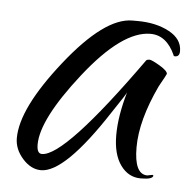

<svg xmlns="http://www.w3.org/2000/svg" viewBox="-35 -758 381 379"><g transform="rotate(5 156.0 -568.0)"><path d="M269 -421 279 -423 281 -422Q281 -414 256.5 -414Q232 -414 216.5 -435.5Q201 -457 201 -495Q201 -533 215 -581Q215 -579 188 -539Q106 -413 59 -413Q39 -413 22.5 -431.5Q6 -450 6 -472Q6 -531 82 -627Q158 -723 213 -723H223Q260 -723 286 -709Q312 -695 312 -671Q312 -660 303 -660Q300 -660 300 -662Q283 -700 251 -700Q195 -700 121.5 -606.5Q48 -513 48 -463Q48 -445 58 -445Q103 -445 247 -647Q249 -649 253.5 -649Q258 -649 274 -639.5Q290 -630 290 -624Q290 -623 276 -598Q243 -528 243 -474.5Q243 -421 269 -421Z"/></g></svg>

Font: Qwigley
Style: Regular
Weight: 400
Designer: Robert E. Leuschke
Foundry: Robert E. Leuschke
Version: Version 1.003